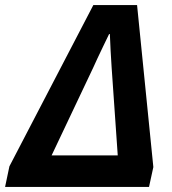

<svg xmlns="http://www.w3.org/2000/svg" viewBox="-71 -735 677 755"><path d="M-51 0 -34 -81 296 -715H468L532 -78L515 0ZM132 -124H392L368 -469Q366 -498 364 -535Q362 -572 361 -601H358Q349 -582 336 -555.5Q323 -529 312 -505Q301 -481 296 -470Z"/></svg>

Font: Noto Sans SemiCondensed
Style: Bold Italic
Weight: 700
Width: 4
Italic angle: -12°
Designer: Monotype Design Team
Foundry: Monotype Imaging Inc.
Version: Version 2.013; ttfautohint (v1.8.4.7-5d5b)